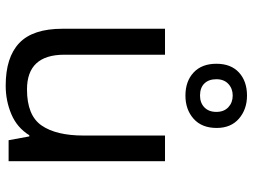

<svg xmlns="http://www.w3.org/2000/svg" viewBox="-124 -732 867 658"><g transform="rotate(90 309.0 -403.5)"><path d="M533 -536V0H461L448 -71H444Q418 -29 372 -9.5Q326 10 274 10Q177 10 128 -36.5Q79 -83 79 -185V-536H168V-191Q168 -63 287 -63Q376 -63 410.5 -113Q445 -163 445 -257V-536ZM308 -606Q259 -606 229 -634Q199 -662 199 -712Q199 -762 229 -789.5Q259 -817 308 -817Q355 -817 387 -789.5Q419 -762 419 -713Q419 -662 387.5 -634Q356 -606 308 -606ZM308 -656Q333 -656 348.5 -671Q364 -686 364 -712Q364 -738 348 -753Q332 -768 308 -768Q284 -768 268 -753Q252 -738 252 -712Q252 -686 266.5 -671Q281 -656 308 -656Z"/></g></svg>

Font: Noto Sans Medefaidrin
Style: Regular
Weight: 400
Designer: Dalton Maag Ltd
Foundry: Dalton Maag Ltd
Version: Version 1.002; ttfautohint (v1.8.4.7-5d5b)